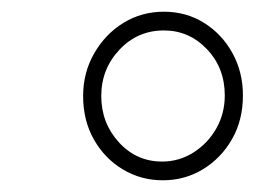

<svg xmlns="http://www.w3.org/2000/svg" viewBox="-20 -744 446 328"><path d="M258 -436Q221 -436 190 -454.5Q159 -473 140.5 -505.5Q122 -538 122 -580Q122 -620 141 -653Q160 -686 191 -705Q222 -724 260 -724Q298 -724 328.5 -705Q359 -686 377 -653.5Q395 -621 395 -581Q395 -539 376.5 -506.5Q358 -474 327 -455Q296 -436 258 -436ZM257 -468Q286 -468 310.5 -483.5Q335 -499 349.5 -524.5Q364 -550 364 -581Q364 -628 333.5 -660Q303 -692 260 -692Q215 -692 184 -659Q153 -626 153 -580Q153 -534 183 -501Q213 -468 257 -468Z"/></svg>

Font: Noto Sans Disp ExtLt
Style: Italic
Weight: 200
Italic angle: -12°
Designer: Monotype Design Team
Foundry: Monotype Imaging Inc.
Version: Version 2.000;GOOG;noto-source:20170915:90ef993387c0